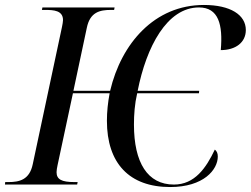

<svg xmlns="http://www.w3.org/2000/svg" viewBox="-41 -744 1011 774"><path d="M645 10C780 10 837 -60 837 -113C837 -126 833 -135 825 -141C790 -67 744 0 660 0C554 0 499 -88 499 -242C499 -282 502 -325 512 -368H761L762 -378H514C549 -555 632 -714 761 -714C840 -714 858 -645 849 -542C909 -542 950 -573 950 -623C950 -684 888 -724 781 -724C582 -724 448 -569 403 -378H255L309 -632C322 -695 361 -704 406 -704H419L421 -714H130L128 -704H141C175 -704 213 -702 213 -663C213 -657 211 -646 209 -636L91 -82C78 -19 37 -10 -7 -10H-20L-21 0H270L272 -10H259C207 -10 187 -21 187 -50C187 -58 189 -68 191 -78L253 -368H401C394 -331 390 -294 390 -257C390 -86 480 10 645 10Z"/></svg>

Font: Noto Serif Display
Style: Italic
Weight: 400
Italic angle: -12°
Designer: Monotype Design Team
Foundry: Monotype Imaging Inc.
Version: Version 2.009